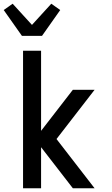

<svg xmlns="http://www.w3.org/2000/svg" viewBox="-34 -1013 604 1033"><path d="M90 0V-740H187V-309L358 -530H475L270 -265L475 0H358L187 -221V0ZM84 -820 -14 -959 34 -993 138 -879 242 -993 290 -959 192 -820Z"/></svg>

Font: Lode Dark Term
Style: Bold
Weight: 700
Monospace: yes
Designer: Belleve Invis
Foundry: Belleve Invis
Version: Version 29.2.0